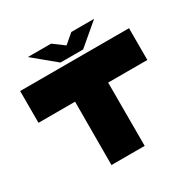

<svg xmlns="http://www.w3.org/2000/svg" viewBox="-193 -1089 1272 1277"><g transform="rotate(-30 443.0 -450.0)"><path d="M305 0 306 -486 508 -730H560V0ZM25 -486V-730H508L306 -486ZM560 -486V-730H861V-486ZM352 -760 184 -899V-900H361L505 -793ZM352 -760 516 -900H690V-899L526 -760Z"/></g></svg>

Font: Foldit Thin Black
Style: Regular
Weight: 900
Version: Version 1.003